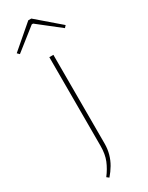

<svg xmlns="http://www.w3.org/2000/svg" viewBox="-272 -737 760 986"><g transform="rotate(-30 108.0 -244.0)"><path d="M122 -480V46Q122 78 114 107Q106 136 91 161.5Q76 187 56 210L43 200Q69 166 83.5 130.5Q98 95 98 46V-480ZM117 -698 253 -581 242 -569 112 -671H104L-25 -569L-37 -581L99 -698Z"/></g></svg>

Font: Exo 2 Thin
Style: Regular
Weight: 250
Designer: Natanael Gama
Foundry: Natanael Gama
Version: Version 2.010